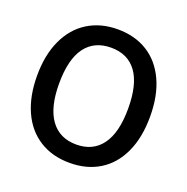

<svg xmlns="http://www.w3.org/2000/svg" viewBox="-108 -662 759 778"><g transform="rotate(20 271.5 -273.0)"><path d="M272 15.1Q196.8 15.1 141.6 -19.8Q86.4 -54.7 57.1 -119.6Q27.8 -184.6 27.8 -272.5Q27.8 -362.3 58.1 -427.2Q88.4 -492.2 143.6 -526.4Q198.7 -560.5 272 -560.5Q345.7 -560.5 400.4 -526.6Q455.1 -492.7 485.1 -427.7Q515.1 -362.8 515.1 -272.5Q515.1 -182.1 485.1 -117.2Q455.1 -52.2 400.4 -18.6Q345.7 15.1 272 15.1ZM272 -481.4Q199.2 -481.4 160.9 -429.2Q122.6 -377 122.6 -272.5Q122.6 -170.4 161.1 -117.2Q199.7 -64 272 -64Q343.8 -64 382.1 -116.7Q420.4 -169.4 420.4 -272.5Q420.4 -377 382.3 -429.2Q344.2 -481.4 272 -481.4Z"/></g></svg>

Font: SG Kara Bold
Style: Regular
Weight: 400
Designer: Damoon Khanjanzadeh
Version: Version 1.000